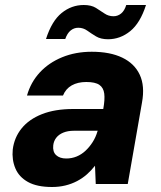

<svg xmlns="http://www.w3.org/2000/svg" viewBox="-20 -736 643 768"><path d="M188 12Q128 12 92 -8Q56 -28 41.5 -62.5Q27 -97 31 -138Q37 -186 66.5 -222.5Q96 -259 148 -279.5Q200 -300 273 -300H393Q400 -338 397 -361.5Q394 -385 377.5 -396.5Q361 -408 325 -408Q291 -408 267 -394.5Q243 -381 232 -354H88Q103 -407 139 -446Q175 -485 228.5 -507Q282 -529 347 -529Q420 -529 469 -505.5Q518 -482 539 -437Q560 -392 548 -326L491 0H363L360 -73Q345 -54 327.5 -38.5Q310 -23 288 -11.5Q266 0 241 6Q216 12 188 12ZM245 -102Q267 -102 286.5 -110Q306 -118 322 -133Q338 -148 350.5 -167.5Q363 -187 370 -211L371 -213H276Q251 -213 233 -205.5Q215 -198 205 -185Q195 -172 193 -155Q190 -129 204.5 -115.5Q219 -102 245 -102ZM164 -580Q187 -652 226.5 -684Q266 -716 315 -716Q345 -716 363.5 -704.5Q382 -693 398 -682Q414 -671 434 -671Q451 -671 464.5 -682Q478 -693 485 -716H564Q541 -644 501 -611.5Q461 -579 412 -579Q383 -579 364 -590.5Q345 -602 329 -613.5Q313 -625 293 -625Q276 -625 262.5 -614Q249 -603 241 -580Z"/></svg>

Font: DM Sans 11pt Black
Style: Italic
Weight: 900
Italic angle: -10°
Version: Version 4.004;gftools[0.9.30]